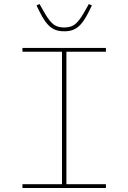

<svg xmlns="http://www.w3.org/2000/svg" viewBox="-20 -937 640 957"><path d="M92 0V-19H289V-679H92V-698H508V-679H311V-19H508V0ZM300 -781Q273 -781 254 -789Q235 -797 219.5 -813.5Q204 -830 190.5 -854Q177 -878 162 -910L177 -917L205 -868Q228 -829 248 -814.5Q268 -800 300 -800Q332 -800 352 -814.5Q372 -829 395 -868L423 -917L438 -910Q423 -878 409.5 -854Q396 -830 380.5 -813.5Q365 -797 346 -789Q327 -781 300 -781Z"/></svg>

Font: IBM Plex Mono Thin
Style: Regular
Weight: 100
Monospace: yes
Designer: Mike Abbink, Paul van der Laan, Pieter van Rosmalen
Foundry: Bold Monday
Version: Version 2.3